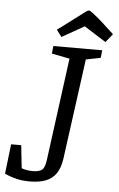

<svg xmlns="http://www.w3.org/2000/svg" viewBox="-63 -874 576 928"><g transform="rotate(5 225.5 -410.0)"><path d="M12 -157H61L73 -46Q73 -46 88.5 -41.5Q104 -37 125 -37Q159 -37 172.5 -48.5Q186 -60 191 -99L257 -594L170 -611L174 -648H411L407 -611L336 -597L270 -111Q264 -66 245.5 -38.5Q227 -11 195 1.5Q163 14 117 14Q80 14 52.5 7Q25 0 10 -6.5Q-5 -13 -5 -13ZM184 -728 255 -781Q297 -812 310.5 -823Q324 -834 331 -834Q336 -834 349.5 -823.5Q363 -813 377 -801.5Q391 -790 396 -785L456 -730L423 -689L317 -756L209 -695Z"/></g></svg>

Font: Faustina VF Beta
Style: Italic
Weight: 400
Italic angle: -8°
Designer: Alfonso Garcia
Foundry: Omnibus-Type
Version: Version 1.006